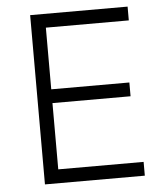

<svg xmlns="http://www.w3.org/2000/svg" viewBox="-51 -745 676 791"><g transform="rotate(-5 287.0 -350.0)"><path d="M103 0H516V-57H163V-331H486V-388H163V-643H506V-700H103Z"/></g></svg>

Font: Fixel Display Light
Style: Regular
Weight: 300
Designer: AlfaBravo + MacPaw
Foundry: Kyrylo Tkachov, Marchela Mozhyna, Serhii Makarenko, Maria Weinstein, Zakhar Kryvoshyya
Version: Version 1.211